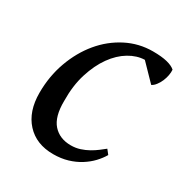

<svg xmlns="http://www.w3.org/2000/svg" viewBox="-129 -612 690 724"><g transform="rotate(30 215.5 -250.0)"><path d="M382 -89Q371 -70 354 -52Q337 -34 314 -19.5Q291 -5 262.5 3.5Q234 12 200 12Q126 12 83 -35Q40 -82 40 -163Q40 -235 63 -298.5Q86 -362 125.5 -409.5Q165 -457 218.5 -484.5Q272 -512 333 -512Q371 -512 395 -506Q419 -500 431 -489Q432 -478 429.5 -464.5Q427 -451 421.5 -438Q416 -425 407.5 -414Q399 -403 390 -399L322 -469Q288 -468 254.5 -448Q221 -428 194.5 -391Q168 -354 151.5 -301.5Q135 -249 136 -183Q135 -114 163.5 -82Q192 -50 241 -50Q262 -50 280.5 -56Q299 -62 315 -71Q331 -80 344 -90Q357 -100 367 -108Z"/></g></svg>

Font: PTSerifItalic
Style: Italic
Weight: 400
Italic angle: -12°
Designer: A.Korolkova, O.Umpeleva, V.Yefimov
Foundry: ParaType Ltd
Version: Version 1.000W OFL